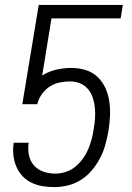

<svg xmlns="http://www.w3.org/2000/svg" viewBox="-20 -755 540 783"><path d="M202 8Q176 8 152.5 4Q129 0 107.5 -10.5Q86 -21 70.5 -38Q55 -55 46 -77Q37 -99 34.5 -123.5Q32 -148 36 -173H97Q93 -147 98 -122.5Q103 -98 118.5 -80.5Q134 -63 157 -55Q180 -47 206 -47Q227 -47 248.5 -54Q270 -61 287 -75Q304 -89 317.5 -107.5Q331 -126 339.5 -146Q348 -166 353.5 -186.5Q359 -207 362 -228Q366 -250 367.5 -272Q369 -294 367 -315Q365 -336 358.5 -356Q352 -376 339 -391.5Q326 -407 307 -415Q288 -423 266 -423Q245 -423 223 -418.5Q201 -414 182 -401.5Q163 -389 150 -370Q137 -351 132 -330H71L138 -735H481L472 -680H190L152 -447Q179 -464 209.5 -471Q240 -478 270 -478Q301 -478 329 -469.5Q357 -461 377.5 -441.5Q398 -422 410 -395.5Q422 -369 426 -340Q430 -311 428.5 -280.5Q427 -250 422 -219Q417 -192 409.5 -164.5Q402 -137 388.5 -111Q375 -85 355.5 -61.5Q336 -38 311 -22Q286 -6 257.5 1Q229 8 202 8Z"/></svg>

Font: Iosevka Term Curly Lt Obl
Style: Regular
Weight: 300
Italic angle: -9°
Designer: Belleve Invis
Foundry: Belleve Invis
Version: Version 32.3.0